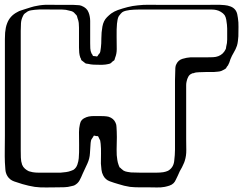

<svg xmlns="http://www.w3.org/2000/svg" viewBox="-34 -741 1043 824"><path d="M989 -585Q988 -575 987 -565Q986 -555 983 -545Q978 -530 969.5 -516Q961 -502 955 -487Q953 -482 951.5 -476.5Q950 -471 947 -466Q946 -461 940 -455Q939 -454 938 -451.5Q937 -449 936 -448Q933 -445 927 -442Q921 -439 917 -437Q910 -434 901 -433.5Q892 -433 884 -432Q868 -432 852 -432Q836 -432 820 -431Q806 -431 797 -427Q791 -427 789 -425Q779 -421 774 -411.5Q769 -402 767 -392Q765 -384 765 -376Q765 -368 765 -360V-144Q765 -122 765.5 -97.5Q766 -73 759 -51Q757 -44 753.5 -37Q750 -30 747 -23Q737 -7 729 13Q725 20 721 29.5Q717 39 711 45Q704 52 693.5 55.5Q683 59 673 61Q657 64 639 63.5Q621 63 604 63Q584 63 564 63Q544 63 524 61Q511 59 498.5 56Q486 53 474 49Q456 44 437 37Q418 30 409 12Q403 1 401.5 -12.5Q400 -26 399 -39Q399 -60 399.5 -81.5Q400 -103 398 -124Q397 -127 397 -131Q397 -135 396 -138Q395 -140 393.5 -143Q392 -146 391 -148Q390 -150 389 -152.5Q388 -155 387 -156Q386 -157 383 -157Q380 -157 378 -157Q374 -159 369 -159Q368 -158 367.5 -157Q367 -156 366 -154L360 -145Q357 -141 356.5 -137Q356 -133 355 -128Q354 -117 353.5 -105.5Q353 -94 352 -83Q351 -61 341 -39Q331 -17 321 4Q315 19 307.5 33Q300 47 284 55Q282 56 278.5 56.5Q275 57 272 58Q258 62 243 62.5Q228 63 213 63Q191 63 164.5 63.5Q138 64 115 61Q102 59 89 56Q76 53 62 49Q45 44 26.5 37.5Q8 31 -2 15Q-10 2 -11 -14Q-12 -30 -13 -44Q-14 -67 -13.5 -102Q-13 -137 -13 -159V-545Q-13 -559 -13 -573.5Q-13 -588 -12 -601Q-11 -612 -9 -622Q-7 -632 -3 -642Q9 -673 40 -689Q48 -694 57 -696.5Q66 -699 74 -702Q87 -706 99.5 -710Q112 -714 125 -716Q148 -721 176 -720.5Q204 -720 226 -720H282Q290 -719 299.5 -719Q309 -719 316 -716Q339 -707 346 -688Q348 -684 349 -679.5Q350 -675 351 -671Q353 -661 353 -651Q353 -641 353 -631V-556Q353 -545 353.5 -533.5Q354 -522 359 -511Q361 -510 362.5 -506Q364 -502 365 -501Q367 -500 370 -500Q373 -500 374 -500Q376 -500 379 -499Q382 -498 383 -499Q385 -500 386 -502.5Q387 -505 388 -506Q390 -508 392 -510.5Q394 -513 395 -515Q397 -520 397.5 -526.5Q398 -533 399 -537Q401 -552 401 -577Q401 -602 405.5 -627Q410 -652 425 -667Q430 -672 434 -675.5Q438 -679 443 -683Q450 -688 457 -691.5Q464 -695 472 -698Q492 -705 513.5 -710.5Q535 -716 557 -718Q580 -721 610.5 -720.5Q641 -720 663 -720H847Q868 -720 889 -720.5Q910 -721 930 -719Q943 -718 956 -713Q969 -708 977 -697Q982 -690 984 -681Q986 -672 987 -664Q990 -645 989.5 -625.5Q989 -606 989 -585ZM55 -608V-96Q55 -81 55.5 -64.5Q56 -48 61 -34Q65 -24 73 -17Q81 -10 90 -6Q94 -5 98 -4Q102 -3 106 -2Q118 0 131 0Q144 0 157 0H226Q238 -1 249.5 -2.5Q261 -4 271 -8Q273 -9 276 -10Q279 -11 281 -12Q293 -20 298 -34.5Q303 -49 304 -62Q306 -85 305.5 -118.5Q305 -152 305 -174Q305 -182 306 -191Q307 -200 309 -208Q310 -210 310.5 -213Q311 -216 312 -218Q317 -228 327 -233.5Q337 -239 347 -241Q358 -243 370 -243Q382 -243 392 -243Q402 -243 412.5 -242.5Q423 -242 432 -240Q454 -233 462 -214Q466 -206 466 -195.5Q466 -185 467 -176Q468 -154 467 -126Q466 -98 467 -75Q468 -65 469.5 -54.5Q471 -44 475 -33Q476 -31 477 -28Q478 -25 479 -23Q480 -22 482 -21Q484 -20 485 -18Q488 -16 490.5 -13.5Q493 -11 496 -9Q503 -5 512 -3.5Q521 -2 528 -1Q548 0 568 0Q588 0 608 0Q622 0 637.5 0Q653 0 667 -2Q672 -3 677.5 -4.5Q683 -6 687 -8Q710 -21 713.5 -49Q717 -77 717 -99V-360Q717 -378 717 -396Q717 -414 718 -432Q718 -440 718.5 -449.5Q719 -459 723 -466Q731 -483 749 -488.5Q767 -494 784 -495H856Q867 -495 880 -495.5Q893 -496 903 -500Q924 -508 934 -529Q936 -532 936 -535.5Q936 -539 937 -542Q941 -556 941 -571.5Q941 -587 941 -601Q941 -609 941 -618Q941 -627 940 -635Q939 -645 937 -656.5Q935 -668 930 -676Q924 -684 914 -690Q904 -696 894 -698Q885 -700 875.5 -700Q866 -700 857 -700H598Q579 -700 560.5 -700Q542 -700 523 -698Q516 -697 506.5 -695Q497 -693 490 -688Q489 -687 487.5 -685.5Q486 -684 484 -682Q483 -680 480.5 -677.5Q478 -675 476 -672Q472 -665 470.5 -656Q469 -647 468 -639Q466 -617 466.5 -585Q467 -553 467 -530Q467 -510 460 -493Q459 -491 458.5 -488Q458 -485 457 -483Q454 -480 450 -478Q448 -476 445.5 -473.5Q443 -471 440 -469Q436 -467 430 -466Q424 -465 419 -464Q413 -463 406 -463Q399 -463 392 -463Q380 -463 368 -463.5Q356 -464 344 -467Q339 -467 333 -469Q331 -470 328.5 -472.5Q326 -475 324 -476Q322 -478 319.5 -479.5Q317 -481 315 -483Q314 -485 313.5 -488Q313 -491 311 -493Q307 -504 306 -515Q305 -526 305 -537V-622Q305 -633 304 -642.5Q303 -652 299 -662L296 -673Q295 -675 293 -677Q291 -679 290 -680Q288 -682 285 -685.5Q282 -689 279 -690Q277 -692 273 -693Q269 -694 265 -695Q249 -700 232.5 -700Q216 -700 199 -700Q178 -700 157 -700.5Q136 -701 116 -699Q109 -698 101 -697Q93 -696 87 -693Q85 -692 82.5 -690.5Q80 -689 78 -687Q76 -686 73.5 -684Q71 -682 69 -680Q68 -679 66.5 -676Q65 -673 64 -671Q57 -657 56 -641Q55 -625 55 -608Z"/></svg>

Font: Rubik Vinyl
Style: Regular
Weight: 400
Designer: Hubert and Fischer, NaN
Foundry: Hubert and Fischer, NaN
Version: Version 2.200